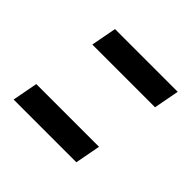

<svg xmlns="http://www.w3.org/2000/svg" viewBox="-100 -440 395 395"><g transform="rotate(45 97.0 -243.0)"><path d="M17.5 -312.5H200L210.5 -368H28ZM-17 -118H165.5L176 -173.5H-6.5Z"/></g></svg>

Font: Anybody ExtraCondensed
Style: Italic
Weight: 400
Width: 2
Italic angle: -10°
Version: Version 1.113;gftools[0.9.25]